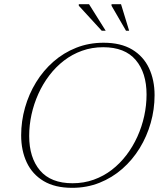

<svg xmlns="http://www.w3.org/2000/svg" viewBox="-20 -891 770 921"><path d="M120 -239Q120 -134.5 172 -73.2Q224 -12 328 -12Q382 -12 429.5 -29Q477 -46 516.2 -76.2Q555.5 -106.5 586.5 -147.2Q617.5 -188 639 -235.5Q660.5 -283 671.8 -334.5Q683 -386 683 -437.5Q683 -542 631 -603.2Q579 -664.5 475 -664.5Q421 -664.5 373.5 -647.5Q326 -630.5 286.8 -600.2Q247.5 -570 216.5 -529.2Q185.5 -488.5 164 -440.8Q142.5 -393 131.2 -341.8Q120 -290.5 120 -239ZM721.5 -434.5Q721.5 -366.5 703 -301.5Q684.5 -236.5 650 -180.2Q615.5 -124 566.8 -81.2Q518 -38.5 457.2 -14.2Q396.5 10 326 10Q243.5 10 189.2 -22.5Q135 -55 108.2 -112Q81.5 -169 81.5 -242Q81.5 -309.5 100 -374.8Q118.5 -440 153 -496.2Q187.5 -552.5 236.2 -595.2Q285 -638 345.8 -662Q406.5 -686 477 -686Q559.5 -686 613.8 -653.5Q668 -621 694.8 -564Q721.5 -507 721.5 -434.5ZM487 -743.5H468L358 -863.5V-871H407ZM599.5 -743.5H584.5L515 -863.5V-871H560.5Z"/></svg>

Font: Newsreader 16pt 16pt ExtraLight
Style: Italic
Weight: 250
Italic angle: -17°
Version: Version 1.003